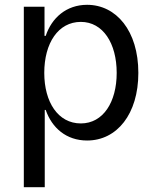

<svg xmlns="http://www.w3.org/2000/svg" viewBox="-20 -574 645 798"><path d="M79 204H166V-117H170C196 -42 256 10 342 10C466 10 555 -100 555 -271C555 -446 463 -554 342 -554C256 -554 195 -500 170 -425H165V-546H79ZM164 -271C164 -395 222 -483 316 -483C408 -483 465 -394 465 -271C465 -150 409 -61 316 -61C221 -61 164 -150 164 -271Z"/></svg>

Font: Wafeq
Style: Regular
Weight: 400
Designer: Rasmus Andersson & Azza Alameddine
Foundry: Google & TypeTogether
Version: Version 3.000;FEAKit 1.0